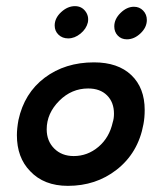

<svg xmlns="http://www.w3.org/2000/svg" viewBox="-20 -599 500 625"><path d="M393 -471Q375 -471 363.5 -483Q352 -495 352 -513Q352 -537 372.5 -557Q393 -577 416 -577Q434 -577 446 -564.5Q458 -552 458 -534Q458 -510 437.5 -490.5Q417 -471 393 -471ZM266 -526Q261 -505 242 -489.5Q223 -474 202 -474Q183 -474 170.5 -486Q158 -498 158 -516Q158 -540 179 -559.5Q200 -579 224 -579Q245 -579 257.5 -563Q270 -547 266 -526ZM447 -195Q430 -101 359 -46Q292 6 201 6Q123 6 78 -42Q35 -86 35 -159Q35 -180 40 -208Q59 -296 125.5 -346Q192 -396 286 -396Q364 -396 407.5 -354.5Q451 -313 451 -241Q451 -216 447 -195ZM347 -201Q351 -213 351 -229Q351 -266 328.5 -288.5Q306 -311 267 -311Q213 -311 173 -271Q132 -230 132 -178Q132 -140 156.5 -115.5Q181 -91 220 -91Q265 -91 300.5 -121Q336 -151 347 -201Z"/></svg>

Font: GFS Neohellenic Rg
Style: Bold Italic
Weight: 700
Italic angle: -12°
Designer: Designed by Takis Katsoulidis and George D. Matthiopoulos.
Foundry: Designed by Takis Katsoulidis and George D. Matthiopoulos.
Version: Version 1.0